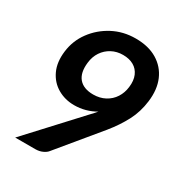

<svg xmlns="http://www.w3.org/2000/svg" viewBox="-174 -847 894 962"><g transform="rotate(30 273.5 -366.0)"><path d="M56 0 324 -290Q332 -298 338.5 -305.5Q345 -313 352 -321Q325 -305 294 -296.5Q263 -288 230 -288Q177 -288 134 -313Q91 -338 69 -385Q47 -432 55 -497Q63 -563 102 -616Q141 -669 200.5 -700.5Q260 -732 332 -732Q406 -732 456.5 -701.5Q507 -671 530 -617.5Q553 -564 544 -492Q536 -427 507.5 -372.5Q479 -318 435 -264L241 -29Q232 -17 213.5 -8.5Q195 0 172 0ZM286 -382Q324 -382 354 -398Q384 -414 402 -442Q420 -470 424 -505Q429 -544 417 -572Q405 -600 379.5 -614.5Q354 -629 318 -629Q282 -629 253 -613.5Q224 -598 205.5 -570.5Q187 -543 183 -506Q176 -445 203 -413.5Q230 -382 286 -382Z"/></g></svg>

Font: Aleo
Style: Bold Italic
Weight: 700
Italic angle: -7°
Version: Version 2.001;gftools[0.9.29]